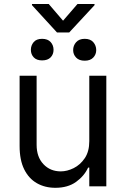

<svg xmlns="http://www.w3.org/2000/svg" viewBox="-20 -919 621 947"><path d="M420.4 -223.1V-545.4H504.4V0H420.4V-92.3H414.6Q395.5 -50.8 355 -21.7Q314.5 7.3 252.9 7.3Q201.7 7.3 161.9 -15.4Q122.1 -38.1 99.4 -83.7Q76.7 -129.4 76.7 -198.7V-545.4H160.6V-204.6Q160.6 -145 194.1 -109.4Q227.5 -73.7 279.8 -73.7Q311 -73.7 343.5 -89.8Q376 -106 398.2 -138.9Q420.4 -171.9 420.4 -223.1ZM132.3 -673.3Q132.3 -694.8 146 -711.2Q159.7 -727.5 187.5 -727.5Q215.3 -727.5 229.7 -711.7Q244.1 -695.8 244.1 -673.3Q244.1 -650.9 229.7 -636Q215.3 -621.1 187.5 -621.1Q160.6 -621.1 146.5 -636Q132.3 -650.9 132.3 -673.3ZM340.8 -671.9Q340.8 -694.3 355.5 -710.9Q370.1 -727.5 397.9 -727.5Q425.8 -727.5 440.2 -710.9Q454.6 -694.3 454.6 -671.9Q454.6 -650.4 439.9 -635Q425.3 -619.6 397.9 -619.6Q370.1 -619.6 355.5 -635Q340.8 -650.4 340.8 -671.9ZM220.2 -899.4 291 -816.9 362.3 -899.4H446.3V-893.6L321.3 -758.8H261.2L137.7 -893.6V-899.4Z"/></svg>

Font: Sahel VF Regular
Style: Regular
Weight: 400
Foundry: Saber Rastikerdar (saber.rastikerdar@gmail.com)
Version: Version 3.4.0